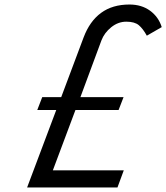

<svg xmlns="http://www.w3.org/2000/svg" viewBox="-20 -830 736 850"><path d="M696 -710 630 -672Q613 -703 594.5 -718.5Q576 -734 539 -734Q503 -734 472.5 -709.5Q442 -685 429 -651L336 -400H527L505 -343H314L214 -76H528L500 0H100L229 -343H145L167 -400H251L350 -664Q377 -736 427.5 -773Q478 -810 553 -810Q607 -810 644.5 -782.5Q682 -755 696 -710Z"/></svg>

Font: Gauge
Style: Oblique
Weight: 400
Italic angle: -80°
Designer: Daniel Pimley
Foundry: Daniel Pimley
Version: Version 2.0